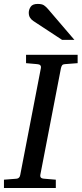

<svg xmlns="http://www.w3.org/2000/svg" viewBox="-35 -947 411 967"><path d="M-15.1 0V-42L47.9 -46.9Q64 -48.3 66.9 -65.9L170.9 -604Q174.3 -622.6 151.9 -624L96.2 -628.9V-670.9H356V-628.9L292 -624Q282.2 -623.5 278.3 -618.7Q274.4 -613.8 272 -604L168 -65.9Q166.5 -58.6 170.4 -53.2Q174.3 -47.9 188 -46.9L246.1 -42V0ZM339.8 -746.1H277.8L132.8 -841.3Q122.6 -848.1 116.2 -858.2Q109.9 -868.2 109.9 -883.3Q109.9 -898.4 119.4 -912.8Q128.9 -927.2 154.8 -927.2Q176.3 -927.2 186.5 -920.2Q196.8 -913.1 206.1 -902.3Z"/></svg>

Font: Charis
Style: Italic
Weight: 400
Italic angle: -11°
Designer: Walt Agee, Miriam Martin, Annie Olsen, Victor Gaultney, Lorna Priest, Alan Ward, Bob Hallissy, Martin Hosken, Sharon Cor
Foundry: SIL Global
Version: Version 7.000